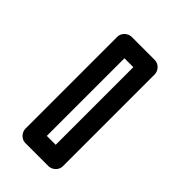

<svg xmlns="http://www.w3.org/2000/svg" viewBox="-7 -907 474 474"><g transform="rotate(-45 229.5 -670.5)"><path d="M345 -655H74V-686H345ZM370 -605C381 -605 395 -615 395 -630V-711C395 -722 385 -736 370 -736H49C38 -736 24 -726 24 -711V-630C24 -619 34 -605 49 -605Z"/></g></svg>

Font: Asimov
Style: NarOu
Weight: 500
Designer: Google
Version: Version 2.000980; 2014